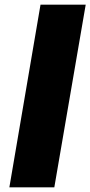

<svg xmlns="http://www.w3.org/2000/svg" viewBox="-20 -800 386 820"><path d="M153 -780 20 0H212L346 -780Z"/></svg>

Font: Jost* Black
Style: Italic
Weight: 900
Italic angle: -10°
Version: Version 3.7